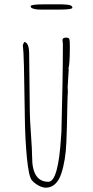

<svg xmlns="http://www.w3.org/2000/svg" viewBox="-20 -852 431 887"><path d="M293 -830.1Q281.7 -831.5 270.5 -831.8Q259.3 -832 242.2 -832H185.5Q122.6 -832 121.6 -823.7Q121.6 -820.3 124 -816.9Q127 -813 143.1 -809.6Q152.3 -807.6 174.8 -807.6H194.3H250.5Q313.5 -807.6 314.5 -815.9Q314.5 -821.8 309.6 -825.2Q304.7 -828.6 293 -830.1ZM262.7 -48.8Q283.2 -109.4 286.6 -195.8Q289.6 -262.7 291 -360.8Q292 -410.6 293.5 -429.2Q293.5 -435.1 293 -439.5Q292.5 -443.8 292.5 -449.2Q292.5 -458.5 294.9 -488.8Q297.4 -519 297.4 -528.8Q297.4 -532.2 296.4 -535.2Q302.7 -559.1 302.7 -637.2Q302.7 -664.6 300.3 -671.9Q297.4 -678.2 285.6 -678.2Q268.6 -678.2 268.6 -667L269.5 -658.2L270.5 -648.9Q270.5 -486.8 263.7 -242.2L262.2 -221.7Q249.5 -12.2 203.6 -12.2Q128.4 -12.2 128.4 -126Q128.4 -157.7 123 -231.9Q117.7 -306.2 117.7 -337.9L114.7 -603Q114.7 -655.3 91.8 -658.2L85.4 -644Q88.9 -617.7 90.6 -547.4Q92.3 -477.1 94.2 -343.3L94.7 -311Q96.2 -204.6 104.5 -121.1Q112.8 -37.6 126.5 -20Q138.2 -5.9 156.7 4.4Q175.3 14.6 191.4 15.1Q215.8 15.1 234.1 -1.5Q252.4 -18.1 262.7 -48.8Z"/></svg>

Font: Amatica SC
Style: Regular
Weight: 400
Version: Version 2.000